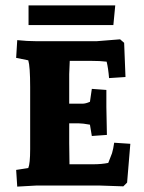

<svg xmlns="http://www.w3.org/2000/svg" viewBox="-20 -689 534 713"><path d="M237 -158 238 -79H327Q357 -79 382 -84Q384 -88 396 -120Q401 -137 404 -159L464 -155L452 -11L438 3Q365 0 350 0H115L44 4L40 -58L85 -65Q92 -81 92 -135V-366Q92 -442 85 -465L40 -474L44 -540Q81 -536 115 -536H339L426 -543L441 -530L446 -403L385 -399Q382 -436 376 -460Q353 -463 316 -463H239L237 -414V-304H287Q298 -304 314 -311L321 -359L375 -355V-292L377 -188L321 -184L314 -226Q287 -231 272 -231H237ZM86 -596V-669H408L401 -596Z"/></svg>

Font: Andada SC
Style: Bold
Weight: 700
Designer: Carolina Giovagnoli
Foundry: Carolina Giovagnoli
Version: Version 1.003